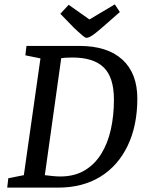

<svg xmlns="http://www.w3.org/2000/svg" viewBox="-20 -858 675 878"><path d="M13 0 18 -43 89 -57 165 -591 96 -605 101 -648H343Q471 -648 539.5 -585.5Q608 -523 608 -407Q608 -284 564 -192Q520 -100 439 -50Q358 0 245 0ZM256 -51Q320 -51 366.5 -78.5Q413 -106 443 -154.5Q473 -203 487 -266.5Q501 -330 501 -402Q501 -504 454.5 -549.5Q408 -595 311 -595Q294 -595 279 -594Q264 -593 260 -592L185 -57Q200 -55 220 -53Q240 -51 256 -51ZM376 -685Q370 -685 359 -694Q348 -703 337 -713.5Q326 -724 319 -730L256 -795L294 -836L389 -769L505 -838L528 -803L454 -738Q430 -717 414.5 -705Q399 -693 390 -689Q381 -685 376 -685Z"/></svg>

Font: Faustina Medium
Style: Italic
Weight: 500
Italic angle: -8°
Designer: Alfonso Garcia
Foundry: http://www.omnibus-type.com
Version: Version 1.200